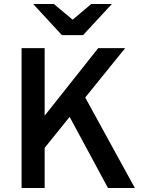

<svg xmlns="http://www.w3.org/2000/svg" viewBox="-20 -941 732 961"><path d="M88 0V-700H203.5V-362L471.5 -700H606.5L406.5 -453L655 0H520.5L328.5 -356L203.5 -201V0ZM290 -765 146 -921H249.5L343.5 -842.5L437 -921H540L395.5 -765Z"/></svg>

Font: Overpass SemiBold
Style: Regular
Weight: 600
Designer: Delve Withrington, Dave Bailey, Thomas Jockin
Foundry: Delve Fonts LLC
Version: Version 4.000